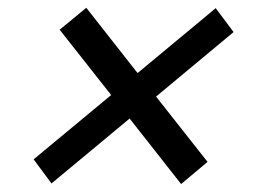

<svg xmlns="http://www.w3.org/2000/svg" viewBox="-20 -574 660 494"><path d="M133.5 -497.5 266 -329.5 66.5 -164 112.5 -102 313.5 -269 446 -100.5 514 -157.5 381.5 -325.5 581 -491.5 535 -553 334 -386 202 -554Z"/></svg>

Font: Monaspace Krypton
Style: Italic
Weight: 400
Italic angle: -11°
Designer: Riley Cran & the Lettermatic Team
Foundry: Lettermatic
Version: Version 1.101 (Monaspace Krypton)